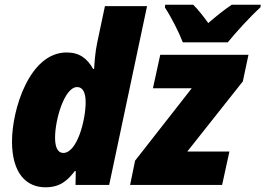

<svg xmlns="http://www.w3.org/2000/svg" viewBox="-20 -786 1128 816"><path d="M757 -606H948C981 -647 1044 -716 1087 -755L1088 -766H965C932 -744 899 -717 865 -688C848 -712 820 -748 801 -766H682L681 -754C708 -713 740 -650 757 -606ZM173 10C236 10 267 -19 298 -59H302L301 0H444L605 -760H426L393 -604C385 -568 381 -515 380 -493H376C350 -538 318 -563 263 -563C105 -563 31 -320 31 -185C31 -48 93 10 173 10ZM533 0H924L955 -142H776L1012 -440L1036 -553H661L630 -411H795L554 -103ZM249 -136C226 -136 214 -159 214 -201C214 -278 254 -416 308 -416C332 -416 344 -392 344 -352C344 -273 307 -136 249 -136Z"/></svg>

Font: Noto Sans SemiCondensed Black
Style: Italic
Weight: 900
Width: 4
Italic angle: -12°
Designer: Monotype Design Team
Foundry: Monotype Imaging Inc.
Version: Version 2.013